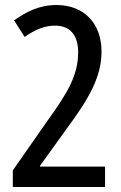

<svg xmlns="http://www.w3.org/2000/svg" viewBox="-20 -744 481 764"><path d="M398 0V-81H139V-84L244 -230C332 -349 384 -436 384 -539C384 -650 315 -724 205 -724C135 -724 85 -697 36 -663L78 -597C119 -626 158 -642 199 -642C257 -642 291 -606 291 -536C291 -446 250 -376 172 -268L31 -66V0Z"/></svg>

Font: Noto Sans Sinhala UI ExtraCondensed Medium
Style: Regular
Weight: 500
Width: 2
Designer: Jelle Bosma - Monotype Design Team
Foundry: Monotype Imaging Inc.
Version: Version 2.006